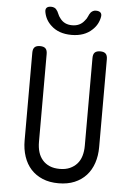

<svg xmlns="http://www.w3.org/2000/svg" viewBox="-62 -996 725 1052"><g transform="rotate(5 300.0 -470.0)"><path d="M95 -690Q95 -711 104.5 -720.5Q114 -730 134 -730Q155 -730 164.5 -720.5Q174 -711 174 -690V-207Q174 -176 181.5 -151Q189 -126 205 -107.5Q221 -89 244.5 -79Q268 -69 300 -69Q332 -69 355.5 -79.5Q379 -90 395 -108Q411 -126 418.5 -151.5Q426 -177 426 -207V-690Q426 -711 435.5 -720.5Q445 -730 466 -730Q486 -730 495.5 -720.5Q505 -711 505 -690V-207Q505 -159 491.5 -119Q478 -79 452 -50.5Q426 -22 388 -6Q350 10 300 10Q250 10 212 -6Q174 -22 148 -50.5Q122 -79 108.5 -119.5Q95 -160 95 -207ZM147 -918Q144 -934 151.5 -942Q159 -950 176 -950Q185 -950 192.5 -947Q200 -944 204 -939Q213 -929 218 -915.5Q223 -902 233 -890Q256 -859 299 -859Q342 -859 366 -890Q377 -902 382 -915Q387 -928 395 -938Q400 -943 406.5 -946.5Q413 -950 423 -950Q440 -950 448 -942Q456 -934 453 -918Q445 -875 413 -846Q371 -806 300 -806Q229 -806 187 -846Q155 -875 147 -918Z"/></g></svg>

Font: Maple Mono Normal NL Light
Style: Regular
Weight: 300
Monospace: yes
Designer: subframe7536
Version: Version 7.000